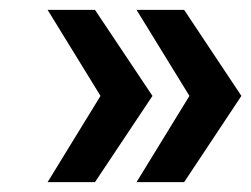

<svg xmlns="http://www.w3.org/2000/svg" viewBox="-20 -455 508 388"><path d="M76.2 -86.9 183.1 -261.2 76.2 -435.1H171.9L288.1 -261.2L171.9 -86.9ZM255.9 -86.9 362.8 -261.2 255.9 -435.1H352.1L467.8 -261.2L352.1 -86.9Z"/></svg>

Font: Trueno
Style: Regular
Weight: 400
Designer: Julieta Ulanovsky
Foundry: Julieta Ulanovsky
Version: Version 3.001b | FøM Fix